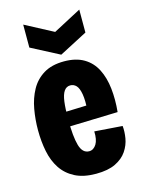

<svg xmlns="http://www.w3.org/2000/svg" viewBox="-117 -830 681 913"><g transform="rotate(-15 223.5 -373.5)"><path d="M241 14Q179 14 137.5 -7.5Q96 -29 71.5 -66Q47 -103 37 -152.5Q27 -202 27 -258Q27 -310 36 -360.5Q45 -411 67.5 -452Q90 -493 130 -517.5Q170 -542 231 -542Q289 -542 328 -519Q367 -496 388 -454.5Q409 -413 415 -358.5Q421 -304 415 -243L145 -235V-307L295 -312L278 -281Q282 -337 276.5 -368Q271 -399 259 -411.5Q247 -424 230 -424Q211 -424 199.5 -407.5Q188 -391 183.5 -357.5Q179 -324 179 -271Q179 -185 191.5 -141.5Q204 -98 237 -98Q248 -98 257 -104Q266 -110 272.5 -120.5Q279 -131 282 -147Q285 -163 284 -183L421 -173Q424 -145 418.5 -112.5Q413 -80 393.5 -51Q374 -22 337 -4Q300 14 241 14ZM89 -761 227 -688 365 -761V-648L227 -576L89 -648Z"/></g></svg>

Font: Bricolage Grotesque Condensed ExtraBold
Style: Regular
Weight: 800
Width: 3
Designer: Mathieu Triay
Foundry: Atelier Triay
Version: Version 1.000;gftools[0.9.30]